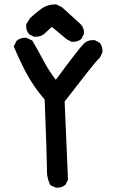

<svg xmlns="http://www.w3.org/2000/svg" viewBox="-20 -868 540 892"><path d="M198.2 -70.3V-80.1Q198.2 -127.9 187.5 -405.3Q135.7 -465.8 103.5 -526.4Q71.3 -586.9 43.9 -652.3L56.6 -677.7Q73.2 -692.4 93.8 -692.4Q104.5 -692.4 107.4 -690.4L129.9 -679.7Q159.2 -629.9 183.1 -584.5Q207 -539.1 239.3 -497.1Q342.8 -637.7 369.1 -665Q385.7 -681.6 411.1 -681.6Q414.1 -681.6 419.9 -681.6L442.4 -669.9Q456.1 -654.3 456.1 -632.8Q456.1 -625 455.1 -623L444.3 -600.6L435.5 -591.8Q415 -571.3 280.3 -396.5L295.9 -33.2L284.2 -9.8Q268.6 3.9 247.1 3.9Q239.3 3.9 237.3 2.9L213.9 -7.8Q198.2 -39.1 198.2 -70.3ZM146.5 -697.3Q143.6 -697.3 137.7 -697.3L115.2 -709Q101.6 -724.6 101.6 -746.1Q101.6 -749 101.6 -754.9L119.1 -783.2Q146.5 -808.6 171.9 -827.1Q200.2 -847.7 239.3 -847.7H241.2L268.6 -834L353.5 -756.8Q370.1 -740.2 370.1 -717.8Q370.1 -710.9 369.1 -709L358.4 -687.5Q342.8 -673.8 321.3 -673.8Q318.4 -673.8 312.5 -673.8L290 -685.5L220.7 -743.2L183.6 -709Q168 -697.3 146.5 -697.3Z"/></svg>

Font: JasonHandwriting2
Style: SemiBold
Weight: 600
Version: Version 1.04.7